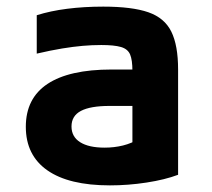

<svg xmlns="http://www.w3.org/2000/svg" viewBox="-20 -550 640 580"><path d="M312 10Q188 10 123 -35.5Q58 -81 58 -167Q58 -253 123.5 -296.5Q189 -340 317 -340H441V-230H311Q253 -230 224.5 -215Q196 -200 196 -168Q196 -137 222 -120.5Q248 -104 296 -104Q325 -104 351.5 -110.5Q378 -117 400 -131L380 -58V-336Q380 -369 373 -385.5Q366 -402 345.5 -408Q325 -414 286 -414Q258 -414 229.5 -411.5Q201 -409 167.5 -403.5Q134 -398 91 -388V-504Q132 -517 183 -523.5Q234 -530 292 -530Q379 -530 428 -513Q477 -496 497.5 -454.5Q518 -413 518 -340V-22Q478 -7 422.5 1.5Q367 10 312 10Z"/></svg>

Font: M PLUS Code Latin Expanded
Style: Bold
Weight: 700
Width: 7
Designer: Coji Morishita
Foundry: UNDERFOREST DESIGN
Version: Version 1.002; ttfautohint (v1.8.3)